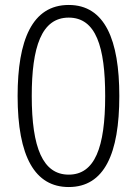

<svg xmlns="http://www.w3.org/2000/svg" viewBox="-20 -745 553 774"><path d="M461 -358C461 -584 403 -725 257 -725C109 -725 51 -582 51 -358C51 -113 121 9 257 9C401 9 461 -126 461 -358ZM108 -358C108 -555 147 -674 257 -674C367 -674 404 -556 404 -358C404 -150 362 -41 257 -41C153 -41 108 -149 108 -358Z"/></svg>

Font: Noto Sans Ethiopic SemiCondensed Light
Style: Regular
Weight: 300
Width: 4
Designer: Monotype Design Team
Foundry: Monotype Imaging Inc.
Version: Version 2.102